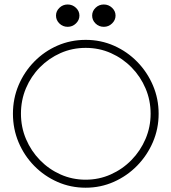

<svg xmlns="http://www.w3.org/2000/svg" viewBox="-20 -852 783 877"><path d="M454.1 -729.5Q432.1 -729.5 416.5 -744.6Q400.9 -759.8 400.9 -780.8Q400.9 -801.3 416.5 -816.4Q432.1 -831.5 454.1 -831.5Q476.1 -831.5 491.9 -816.4Q507.8 -801.3 507.8 -780.8Q507.8 -760.3 491.9 -744.9Q476.1 -729.5 454.1 -729.5ZM289.1 -729.5Q267.1 -729.5 251.5 -744.6Q235.8 -759.8 235.8 -780.8Q235.8 -801.3 251.5 -816.4Q267.1 -831.5 289.1 -831.5Q311 -831.5 326.9 -816.4Q342.8 -801.3 342.8 -780.8Q342.8 -760.3 326.9 -744.9Q311 -729.5 289.1 -729.5ZM39.1 -332.5Q39.1 -401.9 64.9 -462.9Q90.8 -523.9 136.5 -570.6Q182.1 -617.2 242.4 -643.6Q302.7 -669.9 371.6 -669.9Q440.4 -669.9 501 -643.1Q561.5 -616.2 607.2 -569.3Q652.8 -522.5 678.7 -461.7Q704.6 -400.9 704.6 -332.5Q704.6 -264.2 678.5 -203.1Q652.3 -142.1 606.4 -95.2Q560.5 -48.3 500.2 -21.5Q439.9 5.4 371.1 5.4Q302.7 5.4 242.7 -21Q182.6 -47.4 136.7 -94Q90.8 -140.6 64.9 -201.9Q39.1 -263.2 39.1 -332.5ZM371.6 -633.3Q310.1 -633.3 256.6 -609.6Q203.1 -585.9 162.4 -544.7Q121.6 -503.4 98.6 -449Q75.7 -394.5 75.7 -333Q75.7 -271 98.9 -216.6Q122.1 -162.1 162.8 -120.4Q203.6 -78.6 257.1 -54.9Q310.5 -31.2 371.1 -31.2Q432.1 -31.2 485.8 -55.2Q539.6 -79.1 580.6 -121.1Q621.6 -163.1 644.8 -217.5Q668 -272 668 -332.5Q668 -393.6 645 -447.8Q622.1 -502 581.3 -543.7Q540.5 -585.4 486.8 -609.4Q433.1 -633.3 371.6 -633.3Z"/></svg>

Font: Manjari Thin
Style: Regular
Weight: 100
Designer: Santhosh Thottingal <santhosh.thottingal@gmail.com>
Version: Version 2.000